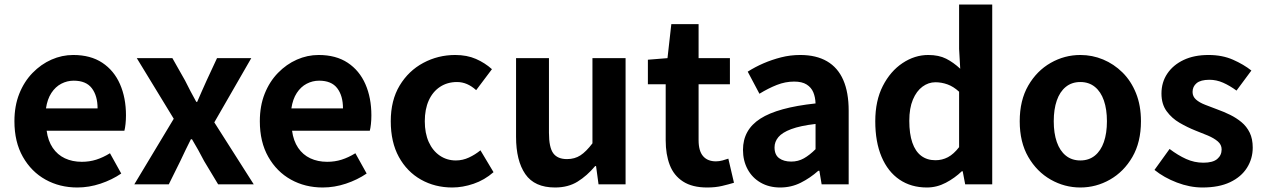

<svg xmlns="http://www.w3.org/2000/svg" viewBox="-20 -818 5612 852"><path d="M323 14Q245 14 182 -21Q119 -56 81.5 -122Q44 -188 44 -280Q44 -348 65.5 -402Q87 -456 124.5 -494.5Q162 -533 208.5 -553.5Q255 -574 305 -574Q382 -574 434 -539.5Q486 -505 512.5 -444.5Q539 -384 539 -306Q539 -286 537 -267.5Q535 -249 532 -238H187Q193 -193 214 -162Q235 -131 268 -115.5Q301 -100 343 -100Q377 -100 407 -109.5Q437 -119 468 -138L518 -48Q477 -20 426 -3Q375 14 323 14ZM184 -337H413Q413 -393 387.5 -426.5Q362 -460 307 -460Q278 -460 252 -446.5Q226 -433 208 -405.5Q190 -378 184 -337Z M576 0 751 -291 587 -560H745L801 -461Q813 -437 825.5 -413Q838 -389 851 -366H855Q865 -389 875.5 -413Q886 -437 897 -461L943 -560H1095L931 -275L1106 0H948L886 -103Q873 -128 859.5 -152.5Q846 -177 832 -200H827Q815 -177 803.5 -152.5Q792 -128 780 -103L729 0Z M1412 14Q1334 14 1271 -21Q1208 -56 1170.5 -122Q1133 -188 1133 -280Q1133 -348 1154.5 -402Q1176 -456 1213.5 -494.5Q1251 -533 1297.5 -553.5Q1344 -574 1394 -574Q1471 -574 1523 -539.5Q1575 -505 1601.5 -444.5Q1628 -384 1628 -306Q1628 -286 1626 -267.5Q1624 -249 1621 -238H1276Q1282 -193 1303 -162Q1324 -131 1357 -115.5Q1390 -100 1432 -100Q1466 -100 1496 -109.5Q1526 -119 1557 -138L1607 -48Q1566 -20 1515 -3Q1464 14 1412 14ZM1273 -337H1502Q1502 -393 1476.5 -426.5Q1451 -460 1396 -460Q1367 -460 1341 -446.5Q1315 -433 1297 -405.5Q1279 -378 1273 -337Z M1987 14Q1910 14 1848 -21Q1786 -56 1750 -121.5Q1714 -187 1714 -280Q1714 -373 1753.5 -438.5Q1793 -504 1858.5 -539Q1924 -574 2000 -574Q2052 -574 2092 -556.5Q2132 -539 2163 -511L2093 -418Q2073 -436 2052 -445Q2031 -454 2008 -454Q1965 -454 1932.5 -432.5Q1900 -411 1882.5 -372Q1865 -333 1865 -280Q1865 -227 1882.5 -188Q1900 -149 1931.5 -127.5Q1963 -106 2003 -106Q2033 -106 2061 -119Q2089 -132 2112 -151L2170 -54Q2130 -19 2081.5 -2.5Q2033 14 1987 14Z M2443 14Q2352 14 2311 -45.5Q2270 -105 2270 -211V-560H2416V-229Q2416 -164 2435 -138Q2454 -112 2496 -112Q2530 -112 2555.5 -128.5Q2581 -145 2609 -182V-560H2756V0H2636L2625 -81H2621Q2585 -38 2543 -12Q2501 14 2443 14Z M3118 14Q3052 14 3011 -12.5Q2970 -39 2952 -86Q2934 -133 2934 -195V-444H2855V-553L2942 -560L2959 -711H3080V-560H3219V-444H3080V-196Q3080 -148 3100 -125Q3120 -102 3157 -102Q3171 -102 3186 -106Q3201 -110 3212 -114L3237 -7Q3214 0 3184.5 7Q3155 14 3118 14Z M3442 14Q3393 14 3355.5 -7.5Q3318 -29 3297.5 -67Q3277 -105 3277 -153Q3277 -242 3354 -291.5Q3431 -341 3599 -359Q3598 -387 3589 -408.5Q3580 -430 3559.5 -443Q3539 -456 3504 -456Q3465 -456 3427 -441Q3389 -426 3350 -402L3298 -500Q3331 -521 3368 -537Q3405 -553 3446 -563.5Q3487 -574 3531 -574Q3602 -574 3650 -546Q3698 -518 3722 -463Q3746 -408 3746 -327V0H3626L3616 -60H3611Q3575 -28 3533 -7Q3491 14 3442 14ZM3491 -101Q3522 -101 3547.5 -115.5Q3573 -130 3599 -156V-268Q3531 -260 3491 -245Q3451 -230 3434 -209.5Q3417 -189 3417 -164Q3417 -131 3437.5 -116Q3458 -101 3491 -101Z M4093 14Q4023 14 3971.5 -21Q3920 -56 3892 -122Q3864 -188 3864 -280Q3864 -371 3897.5 -436.5Q3931 -502 3985 -538Q4039 -574 4099 -574Q4146 -574 4178.5 -557.5Q4211 -541 4241 -513L4236 -601V-798H4383V0H4263L4252 -58H4248Q4217 -28 4177 -7Q4137 14 4093 14ZM4131 -107Q4161 -107 4186.5 -120.5Q4212 -134 4236 -165V-411Q4211 -434 4184.5 -443.5Q4158 -453 4131 -453Q4100 -453 4073.5 -433.5Q4047 -414 4031 -376Q4015 -338 4015 -282Q4015 -224 4028.5 -185Q4042 -146 4068 -126.5Q4094 -107 4131 -107Z M4774 14Q4704 14 4642.5 -21Q4581 -56 4543 -121.5Q4505 -187 4505 -280Q4505 -373 4543 -438.5Q4581 -504 4642.5 -539Q4704 -574 4774 -574Q4827 -574 4875 -554Q4923 -534 4961 -496.5Q4999 -459 5021 -404.5Q5043 -350 5043 -280Q5043 -187 5005 -121.5Q4967 -56 4905.5 -21Q4844 14 4774 14ZM4774 -106Q4812 -106 4838.5 -127.5Q4865 -149 4878.5 -188Q4892 -227 4892 -280Q4892 -333 4878.5 -372Q4865 -411 4838.5 -432.5Q4812 -454 4774 -454Q4736 -454 4709.5 -432.5Q4683 -411 4669.5 -372Q4656 -333 4656 -280Q4656 -227 4669.5 -188Q4683 -149 4709.5 -127.5Q4736 -106 4774 -106Z M5316 14Q5260 14 5202.5 -8Q5145 -30 5103 -64L5170 -157Q5207 -129 5243.5 -112.5Q5280 -96 5320 -96Q5362 -96 5381.5 -112.5Q5401 -129 5401 -155Q5401 -176 5384 -190.5Q5367 -205 5340 -216.5Q5313 -228 5284 -239Q5249 -253 5214.5 -273Q5180 -293 5157 -324.5Q5134 -356 5134 -403Q5134 -453 5160 -491.5Q5186 -530 5232.5 -552Q5279 -574 5343 -574Q5404 -574 5451.5 -553Q5499 -532 5533 -505L5467 -416Q5437 -438 5407.5 -451Q5378 -464 5347 -464Q5308 -464 5290 -449Q5272 -434 5272 -410Q5272 -390 5287 -376.5Q5302 -363 5328 -353Q5354 -343 5383 -332Q5411 -322 5438.5 -308.5Q5466 -295 5489 -276Q5512 -257 5525.5 -229.5Q5539 -202 5539 -163Q5539 -114 5513.5 -73.5Q5488 -33 5438.5 -9.5Q5389 14 5316 14Z"/></svg>

Font: Noto Sans TC Thin
Style: Bold
Weight: 700
Version: Version 2.004-H2;hotconv 1.0.118;makeotfexe 2.5.65603